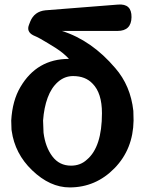

<svg xmlns="http://www.w3.org/2000/svg" viewBox="-20 -807 634 838"><path d="M284 11Q198 11 120 -64Q45 -136 31 -236Q30 -240 30 -248L29 -281Q34 -368 69 -427Q141 -550 281 -550Q269 -563 255 -574.5Q241 -586 224 -597Q207 -608 190 -618Q173 -628 156 -638Q148 -642 140.5 -646Q133 -650 125 -653Q94 -669 107 -700L112 -713Q130 -757 178 -762L495 -787Q555 -792 554 -732Q553 -672 493 -672H250Q380 -631 483 -510Q550 -433 562 -323L563 -281Q561 -156 480 -73Q398 11 284 11ZM290 -84Q331 -84 359 -110Q425 -165 425 -313Q425 -401 384 -442Q353 -475 299 -475Q262 -475 233 -449.5Q204 -424 188 -380.5Q172 -337 168 -281L170 -228Q178 -165 208.5 -124.5Q239 -84 290 -84Z"/></svg>

Font: MaokenZhuyuanTi
Style: Regular
Weight: 400
Designer: Fontworks Inc & LongZhuTi team: ZERO子、时光羊、荆南、频凡、刘鹏、Little White Dog、帆影Magmeta、奈白不弍、白日月球、ChaoTawei、雨三（排名不分先后）
Version: Version 1.000; 20230222